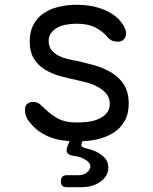

<svg xmlns="http://www.w3.org/2000/svg" viewBox="-20 -580 640 801"><path d="M259 201Q246 201 240 195Q234 189 234 176.5Q234 164 240 157.5Q246 151 259 151H306Q329 151 343 139Q357 127 357 114Q356 95 327 81Q310 73 286 70Q267 67 261 58Q255 49 261 32L270 9Q258 8 245 6Q218 3 193.5 -6Q169 -15 147 -29.5Q125 -44 106 -67Q96 -78 90 -92.5Q84 -107 84 -121Q84 -140 94.5 -147.5Q105 -155 119 -155Q129 -155 137.5 -151Q146 -147 156 -137Q186 -106 218 -87.5Q250 -69 300 -69Q320 -69 344 -71.5Q368 -74 388.5 -82.5Q409 -91 423.5 -106.5Q438 -122 438 -147Q438 -172 423.5 -189Q409 -206 388 -217.5Q367 -229 343 -235.5Q319 -242 300 -246Q266 -253 231.5 -262.5Q197 -272 168.5 -289Q140 -306 122 -334.5Q104 -363 104 -408Q104 -449 120 -478Q136 -507 162.5 -525Q189 -543 225 -551.5Q261 -560 300 -560Q366 -560 417.5 -538Q469 -516 495 -474Q501 -464 503.5 -455.5Q506 -447 506 -441Q506 -426 497 -416Q488 -406 471 -406Q462 -406 451.5 -409Q441 -412 432 -422Q407 -451 376.5 -466Q346 -481 300 -481Q276 -481 255 -477Q234 -473 218 -464Q202 -455 192.5 -441.5Q183 -428 183 -409Q183 -386 194.5 -371.5Q206 -357 223.5 -348Q241 -339 261.5 -334Q282 -329 300 -326Q337 -318 375.5 -307Q414 -296 446 -276.5Q478 -257 497.5 -226Q517 -195 517 -147Q517 -104 499 -73.5Q481 -43 451.5 -25Q422 -7 383 2Q354 8 324 9L321 17Q318 26 321 30.5Q324 35 333 37Q350 41 367 47Q395 57 413.5 75Q432 93 432 119Q432 153 400.5 177Q369 201 317 201Z"/></svg>

Font: Maple Mono NL Light
Style: Regular
Weight: 300
Monospace: yes
Designer: subframe7536
Version: Version 7.000